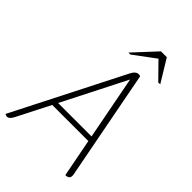

<svg xmlns="http://www.w3.org/2000/svg" viewBox="-268 -997 1109 1109"><g transform="rotate(45 286.5 -442.0)"><path d="M-10 0 331 -671Q348 -706 372 -706Q380 -706 386 -703L515 -31Q516 -27 516 -20Q516 6 484 6L439 -227H144L40 -23Q25 6 7 6Q-3 6 -10 0ZM433 -259 358 -649 160 -259ZM369 -890H417L501 -752H485L389 -850L257 -752H241Z"/></g></svg>

Font: Thasadith
Style: Italic
Weight: 400
Italic angle: -9°
Designer: Cadson Demak Co.,Ltd.
Foundry: Cadson Demak Co.,Ltd.
Version: Version 1.000; ttfautohint (v1.6)